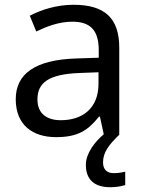

<svg xmlns="http://www.w3.org/2000/svg" viewBox="-20 -565 601 805"><path d="M412 116C412 75 435 43 480 0V-365C480 -490 418 -545 288 -545C218 -545 152 -524 105 -499L132 -433C176 -454 227 -474 283 -474C353 -474 394 -444 394 -355V-323L303 -320C128 -315 46 -256 46 -149C46 -40 118 10 215 10C305 10 348 -17 395 -76H399L415 -2C379 28 340 77 340 126C340 185 372 220 443 220C469 220 486 216 505 211V155C494 157 479 161 457 161C429 161 412 146 412 116ZM314 -259 393 -262V-214C393 -110 325 -61 235 -61C177 -61 137 -88 137 -148C137 -216 180 -254 314 -259Z"/></svg>

Font: Noto Sans Kayah Li
Style: Regular
Weight: 400
Designer: Monotype Design Team, Sérgio Martins
Foundry: Monotype Imaging Inc.
Version: Version 2.002